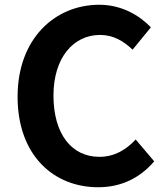

<svg xmlns="http://www.w3.org/2000/svg" viewBox="-20 -774 697 808"><path d="M393 14C489 14 568 -24 629 -95L551 -187C511 -144 462 -114 398 -114C281 -114 205 -211 205 -372C205 -531 289 -627 401 -627C457 -627 500 -601 538 -565L615 -659C567 -709 492 -754 398 -754C211 -754 54 -611 54 -367C54 -120 206 14 393 14Z"/></svg>

Font: Source Han Sans CN
Style: Bold
Weight: 700
Designer: Ryoko NISHIZUKA 西塚涼子 (kana, bopomofo & ideographs); Paul D. Hunt (Latin, Greek & Cyrillic); Sandoll Communications 산돌커뮤니
Foundry: Adobe
Version: Version 2.001;hotconv 1.0.107;makeotfexe 2.5.65593